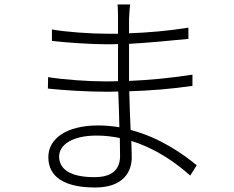

<svg xmlns="http://www.w3.org/2000/svg" viewBox="-20 -802 1040 854"><path d="M514 -108C514 -33 459 -14 400 -14C284 -14 243 -55 243 -106C243 -157 300 -199 410 -199C446 -199 480 -195 513 -188C513 -157 514 -129 514 -108ZM855 -67C800 -112 696 -189 561 -224C559 -276 556 -336 555 -396C647 -399 740 -406 836 -420V-470C741 -455 645 -446 554 -442V-474V-607C645 -612 732 -621 818 -629V-679C730 -665 643 -657 554 -654C554 -683 554 -706 554 -718C555 -750 557 -766 559 -782H503C504 -772 505 -744 505 -728V-652C488 -652 470 -652 453 -652C384 -652 269 -660 211 -671V-620C270 -613 382 -605 454 -605C471 -605 488 -605 505 -606V-474V-441C486 -440 467 -440 448 -440C376 -440 266 -447 194 -459L193 -408C267 -400 375 -394 448 -394C467 -394 487 -394 506 -395C508 -346 510 -289 511 -236C481 -241 449 -244 416 -244C278 -244 195 -187 195 -103C195 -13 270 32 403 32C532 32 566 -42 566 -101C566 -118 565 -144 564 -175C675 -141 765 -76 826 -21Z"/></svg>

Font: Noto Sans CJK JP Light
Style: Regular
Weight: 300
Designer: Ryoko NISHIZUKA (kana & ideographs); Paul D. Hunt (Latin, Greek & Cyrillic); Wenlong ZHANG (bopomofo); Sandoll Communica
Foundry: Adobe Systems Incorporated
Version: Version 1.004;PS 1.004;hotconv 1.0.82;makeotf.lib2.5.63406